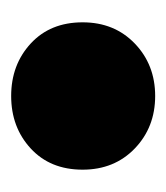

<svg xmlns="http://www.w3.org/2000/svg" viewBox="3 -291 298 344"><g transform="rotate(-90 152.0 -119.0)"><path d="M152 10Q96 10 58 -26.5Q20 -63 20 -120Q20 -178 58 -213Q96 -248 152 -248Q208 -248 246 -213Q284 -178 284 -120Q284 -63 246 -26.5Q208 10 152 10Z"/></g></svg>

Font: Montserrat Thin Black
Style: Regular
Weight: 900
Version: Version 9.000